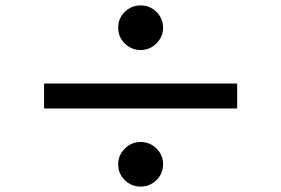

<svg xmlns="http://www.w3.org/2000/svg" viewBox="-20 -733 1040 710"><path d="M500 -713Q534 -713 558.5 -689Q583 -665 583 -631Q583 -597 558.5 -572.5Q534 -548 500 -548Q466 -548 441.5 -572Q417 -596 417 -631Q417 -665 441.5 -689Q466 -713 500 -713ZM857 -424V-332H143V-424ZM500 -208Q534 -208 558.5 -184Q583 -160 583 -126Q583 -91 558.5 -67Q534 -43 500 -43Q466 -43 441.5 -67Q417 -91 417 -125Q417 -159 441.5 -183.5Q466 -208 500 -208Z"/></svg>

Font: Noto Sans KR SemiBold
Style: Regular
Weight: 600
Designer: Ryoko NISHIZUKA  (kana, bopomofo & ideographs); Paul D. Hunt (Latin, Greek & Cyrillic); Sandoll Communications , Soo-you
Foundry: Adobe
Version: Version 2.004-H2;hotconv 1.0.118;makeotfexe 2.5.65603